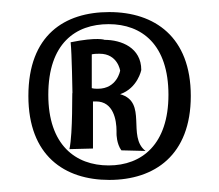

<svg xmlns="http://www.w3.org/2000/svg" viewBox="-20 -704 363 318"><path d="M27 -545C27 -446 87 -406 161 -406C236 -406 296 -447 296 -545C296 -643 236 -684 161 -684C87 -684 27 -646 27 -545ZM60 -547C60 -632 105 -664 160 -664C215 -664 259 -630 259 -547C259 -465 215 -430 160 -430C105 -430 60 -464 60 -547ZM221 -454C190 -478 225 -535 179 -548C208 -558 214 -588 214 -588C214 -625 181 -638 153 -638C154 -638 141 -643 97 -634C99 -616 100 -550 100 -550C99 -555 101 -485 95 -457L134 -458V-536H139C168 -536 173 -505 173 -487V-482C173 -482 173 -466 181 -455ZM179 -587C179 -587 174 -557 142 -557C139 -557 136 -557 132 -558V-614C137 -615 141 -615 145 -615C175 -615 179 -587 179 -587Z"/></svg>

Font: Rum Raisin
Style: Regular
Weight: 400
Designer: Astigmatic (AOETI)
Foundry: Astigmatic (AOETI)
Version: Version 1.000